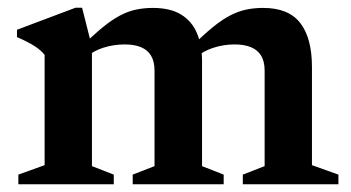

<svg xmlns="http://www.w3.org/2000/svg" viewBox="-20 -477 908 497"><path d="M218 -356V-47L274.5 -25V0H27.5V-25L95.5 -49.5V-335Q85.5 -347.5 69 -358Q52.5 -368.5 24 -381V-400L175.5 -457H192.5ZM503 -318V-47L559 -25V0H323.5V-25L380 -47V-294Q380 -317.5 371.2 -332.5Q362.5 -347.5 345.2 -354.8Q328 -362 303 -362Q274 -362 247.5 -353.5Q221 -345 206 -330.5L188.5 -353.5Q220.5 -385.5 245.2 -405.8Q270 -426 291 -437Q312 -448 332.5 -452.2Q353 -456.5 376 -456.5Q420.5 -456.5 448.5 -439.5Q476.5 -422.5 489.8 -391.2Q503 -360 503 -318ZM787.5 -303.5V-49.5L856 -25V0H608.5V-25L665 -47V-294Q665 -318 656 -332.8Q647 -347.5 629.8 -354.8Q612.5 -362 587.5 -362Q558.5 -362 532 -353.2Q505.5 -344.5 490.5 -330.5L473 -353.5Q505 -385.5 529.8 -405.8Q554.5 -426 575.8 -437Q597 -448 617.5 -452.2Q638 -456.5 661 -456.5Q727 -456.5 757.2 -417.5Q787.5 -378.5 787.5 -303.5Z"/></svg>

Font: Newsreader 16pt 16pt SemiBold
Style: Regular
Weight: 600
Version: Version 1.003